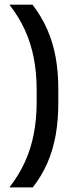

<svg xmlns="http://www.w3.org/2000/svg" viewBox="-20 -696 340 838"><path d="M140 -304Q140 -378 127.5 -442.5Q115 -507 88.8 -564.8Q62.5 -622.5 21 -675.5H122Q160.5 -625.5 185.5 -569.2Q210.5 -513 222.5 -448.2Q234.5 -383.5 234.5 -306.5V-247.5Q234.5 -170 222.8 -105Q211 -40 186.5 16Q162 72 123 122H21Q62.5 68.5 88.8 10.8Q115 -47 127.5 -111.8Q140 -176.5 140 -250.5Z"/></svg>

Font: Anek Bangla Medium Medium
Style: Regular
Weight: 500
Version: Version 1.003